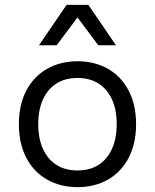

<svg xmlns="http://www.w3.org/2000/svg" viewBox="-20 -763 640 793"><path d="M300 -510Q371 -510 425.5 -479Q480 -448 511 -389.5Q542 -331 542 -250Q542 -169 511 -110.5Q480 -52 425.5 -21Q371 10 300 10Q230 10 175 -21Q120 -52 89 -110.5Q58 -169 58 -250Q58 -331 89 -389.5Q120 -448 175 -479Q230 -510 300 -510ZM300 -441Q249 -441 213 -418Q177 -395 157.5 -352.5Q138 -310 138 -250Q138 -191 157.5 -148Q177 -105 213 -82Q249 -59 300 -59Q351 -59 387 -82Q423 -105 442.5 -148Q462 -191 462 -250Q462 -310 442.5 -352.5Q423 -395 387 -418Q351 -441 300 -441ZM459 -576H386L300 -691L214 -576H141L255 -743H345Z"/></svg>

Font: Work Sans
Style: Regular
Weight: 400
Designer: Wei Huang
Foundry: Wei Huang
Version: Version 2.006; ttfautohint (v1.8.1.43-b0c9)